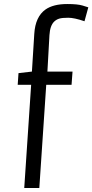

<svg xmlns="http://www.w3.org/2000/svg" viewBox="-20 -777 463 963"><path d="M403.8 -670.4Q352.5 -688 322.3 -688Q292 -688 277.3 -683.6Q262.7 -679.2 252 -668.9Q231 -648.9 228 -600.6L217.8 -418H343.8L338.9 -351.6H211.9L177.2 166H101.6L136.2 -351.6H68.8L72.8 -410.2L140.1 -418L151.9 -606.9Q157.2 -693.4 208.5 -729.5Q247.6 -756.8 317.4 -756.8Q369.1 -756.8 393.8 -749.3Q418.5 -741.7 422.9 -740.2Z"/></svg>

Font: Armata
Style: Regular
Weight: 400
Designer: Viktoriya Grabowska
Foundry: Viktoriya Grabowska
Version: Version 1.002